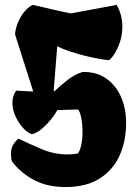

<svg xmlns="http://www.w3.org/2000/svg" viewBox="-20 -608 552 770"><path d="M107.4 -69.8Q90.3 -75.2 72.8 -94.5Q55.2 -113.8 43 -139.6Q30.8 -165.5 29.8 -190.4Q28.3 -221.7 44.9 -244.6L113.3 -240.7L40.5 -469.7Q41.5 -490.7 50.8 -514.6Q60.1 -538.6 75.9 -558.8Q91.8 -579.1 111.3 -588.4Q121.6 -586.4 142.1 -581.5Q162.6 -576.7 186.8 -571Q210.9 -565.4 232.2 -560.8Q253.4 -556.2 264.6 -554.2L447.8 -588.4Q460.4 -565.9 465.6 -543.9Q470.7 -522 470.7 -501Q470.7 -467.8 460.7 -438.7Q450.7 -409.7 438 -390.4Q425.3 -371.1 416.5 -366.7Q403.3 -367.7 377.4 -372.1Q351.6 -376.5 320.6 -384.3Q289.6 -392.1 260 -401.9Q230.5 -411.6 209.5 -422.4L195.3 -244.1L198.2 -241.7Q222.2 -265.1 252 -288.1Q281.7 -311 311.5 -319.3Q368.7 -320.3 407.5 -292.2Q446.3 -264.2 466.1 -217.5Q485.8 -170.9 485.8 -115.7Q485.8 -42.5 459.5 15.9Q433.1 74.2 379.4 108.2Q325.7 142.1 242.7 142.1Q167.5 142.1 113.5 112.3Q59.6 82.5 27.8 38.6Q25.4 30.3 24.7 22.5Q23.9 14.6 23.9 8.3Q23.9 -11.7 31.7 -25.6Q39.6 -39.6 53.7 -52.2Q101.1 -29.3 149.4 -9Q197.8 11.2 250 11.2Q271.5 11.2 290.5 8.3Q298.3 3.9 304.7 -21.5Q311 -46.9 311 -78.1Q311 -107.9 305.9 -134.8Q300.8 -161.6 292.5 -168.9L210 -166.5Q200.2 -148.4 182.9 -127.2Q165.5 -106 145.5 -89.6Q125.5 -73.2 107.4 -69.8Z"/></svg>

Font: Fruktur
Style: Regular
Weight: 400
Designer: Viktoriya Grabowska, Eben Sorkin
Foundry: Viktoriya Grabowska
Version: Version 1.008; ttfautohint (v1.8.4.7-5d5b)